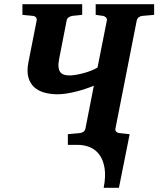

<svg xmlns="http://www.w3.org/2000/svg" viewBox="-20 -691 755 916"><path d="M658.7 -615.2Q649.4 -614.3 641.8 -608.4Q634.3 -602.5 632.3 -592.8L530.8 -78.1Q528.8 -68.4 534.4 -62.7Q540 -57.1 548.3 -56.2L598.6 -50.8L547.4 205.1H474.6Q485.4 149.4 478.8 110.4Q472.2 71.3 453.9 46.6Q435.5 22 408.2 11Q380.9 0 349.6 0H303.7V-50.8L361.3 -56.2Q370.6 -57.1 378.4 -62.7Q386.2 -68.4 387.7 -78.1L427.7 -282.2Q408.2 -273.9 385.3 -266.4Q362.3 -258.8 339.4 -253.2Q316.4 -247.6 294.4 -244.4Q272.5 -241.2 254.9 -241.2Q220.2 -241.2 190.9 -249.5Q161.6 -257.8 142.3 -275.9Q123 -293.9 115.2 -322.5Q107.4 -351.1 115.2 -392.1L154.8 -592.8Q156.7 -602.5 151.4 -608.4Q146 -614.3 137.2 -615.2L86.9 -620.1V-670.9H372.1V-620.1L324.2 -615.2Q314.9 -613.3 307.1 -607.9Q299.3 -602.5 297.9 -592.8L262.2 -410.2Q257.3 -385.7 259.3 -370.4Q261.2 -355 268.3 -346.2Q275.4 -337.4 286.9 -334.2Q298.3 -331.1 312.5 -331.1Q324.7 -331.1 343 -334.2Q361.3 -337.4 380.4 -342.5Q399.4 -347.7 416.7 -354.7Q434.1 -361.8 445.3 -369.1L489.7 -592.8Q491.2 -602.5 485.6 -607.9Q480 -613.3 471.7 -615.2L436.5 -620.1V-670.9H715.3V-620.1Z"/></svg>

Font: Charis SIL
Style: Bold Italic
Weight: 700
Italic angle: -11°
Foundry: SIL International
Version: Version 4.112